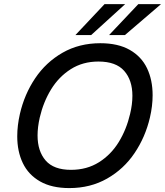

<svg xmlns="http://www.w3.org/2000/svg" viewBox="-20 -912 809 941"><path d="M64.5 -244.1Q64.5 -296.9 77.6 -354Q99.6 -449.7 152.3 -528.3Q205.1 -606.9 286.6 -653.6Q368.2 -700.2 471.7 -700.2Q558.6 -700.2 616 -667.5Q673.3 -634.8 700.7 -577.4Q728 -520 728 -445.3Q728 -392.6 714.8 -335.9Q692.4 -240.2 639.6 -161.9Q586.9 -83.5 505.1 -36.9Q423.3 9.8 319.8 9.8Q233.4 9.8 176.3 -22.9Q119.1 -55.7 91.8 -112.8Q64.5 -169.9 64.5 -244.1ZM617.7 -354Q628.9 -400.4 628.9 -442.4Q628.9 -519 588.6 -564.7Q548.3 -610.4 462.4 -610.4Q385.7 -610.4 326.9 -573Q268.1 -535.6 230.2 -473.6Q192.4 -411.6 174.8 -335.9Q164.1 -288.6 164.1 -248Q164.1 -171.4 203.6 -125.5Q243.2 -79.6 328.1 -79.6Q405.8 -79.6 465.1 -116.9Q524.4 -154.3 562.3 -216.3Q600.1 -278.3 617.7 -354ZM349.6 -740.2 492.2 -891.6H593.3L426.8 -740.2ZM514.6 -740.2 657.7 -891.6H769L592.3 -740.2Z"/></svg>

Font: Acari Sans Medium
Style: Italic
Weight: 500
Italic angle: -13°
Designer: Alfredo Marco Pradil and Stefan Peev
Foundry: Hanken Design Co.
Version: Version 1.045